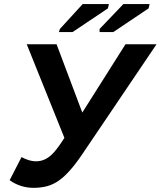

<svg xmlns="http://www.w3.org/2000/svg" viewBox="-20 -903 781 933"><path d="M143.1 9.8Q111.3 9.8 82 0.5Q52.7 -8.8 26.9 -27.3L84.5 -139.6Q123.5 -119.1 153.8 -119.1Q178.2 -119.1 199 -128.9Q219.7 -138.7 239.3 -159.7Q249 -169.9 262.5 -188.2Q275.9 -206.5 293 -232.9L109.9 -688H254.9L379.9 -356L589.8 -688H740.7L380.9 -155.3Q319.3 -63.5 268.6 -27.3Q240.2 -6.8 209.7 1.5Q179.2 9.8 143.1 9.8ZM504.4 -862.3 332.5 -747.1H266.1L271 -762.2L381.8 -883.3H509.3ZM702.1 -862.3 530.3 -747.1H463.9V-762.2L579.6 -883.3H707Z"/></svg>

Font: Arimo
Style: Italic
Weight: 400
Italic angle: -12°
Designer: Steve Matteson
Foundry: Monotype Imaging Inc.
Version: Version 1.33